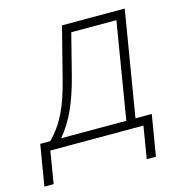

<svg xmlns="http://www.w3.org/2000/svg" viewBox="-149 -640 841 889"><g transform="rotate(-15 271.0 -196.0)"><path d="M-44.9 154.3 -12.2 -42H36.1Q58.1 -64.5 76.7 -90.1Q95.2 -115.7 111.1 -147.5Q127 -179.2 140.4 -218.5Q153.8 -257.8 166 -306.2L227.1 -545.9H527.8L444.3 -42H522.5L489.7 154.3H445.8L471.2 0H24.9L-0.5 154.3ZM87.9 -42H400.4L476.6 -503.9H260.3L210 -306.2Q187.5 -219.2 158.7 -155.3Q129.9 -91.3 87.9 -42Z"/></g></svg>

Font: Inter ExtraLight
Style: Italic
Weight: 250
Italic angle: -9.3988°
Designer: Rasmus Andersson
Foundry: rsms
Version: Version 4.001;git-66647c0bb